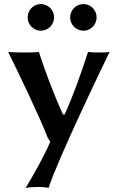

<svg xmlns="http://www.w3.org/2000/svg" viewBox="-20 -687 579 944"><path d="M20 -432C65 -341 177 -109 215 -9L227 10C195 85 151 162 106 237C116 234 160 232 170 232C180 232 209 234 219 237C257 112 486 -365 519 -432C509 -429 480 -429 470 -429C460 -429 423 -429 413 -432C381 -332 341 -220 298 -124L289 -125C243 -228 204 -330 171 -432C158 -429 122 -429 108 -429C95 -429 34 -429 20 -432ZM116 -601C116 -566 145 -536 180 -536C217 -536 246 -566 246 -601C246 -638 217 -667 180 -667C145 -667 116 -638 116 -601ZM325 -601C325 -566 354 -536 391 -536C426 -536 455 -566 455 -601C455 -638 426 -667 391 -667C354 -667 325 -638 325 -601Z"/></svg>

Font: Libertinus Sans
Style: Bold
Weight: 700
Designer: Philipp H. Poll, Khaled Hosny
Foundry: Caleb Maclennan
Version: Version 7.050;RELEASE